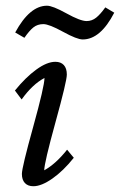

<svg xmlns="http://www.w3.org/2000/svg" viewBox="-20 -644 420 672"><path d="M348.6 -618.2 379.9 -599.6Q331.5 -505.9 269.5 -505.9Q249.5 -505.9 200.7 -532.7Q151.9 -559.6 131.8 -559.6Q111.3 -559.6 96.9 -548.1Q82.5 -536.6 65.4 -511.7L33.2 -530.3Q84 -624 144.5 -624Q164.1 -624 212.6 -597.2Q261.2 -570.3 283.2 -570.3Q301.8 -570.3 316.7 -582.3Q331.5 -594.2 348.6 -618.2ZM96.7 7.8Q77.6 7.8 67.1 -3.4Q56.6 -14.6 56.6 -35.2Q56.6 -57.6 96.2 -200.2Q135.7 -342.8 135.7 -371.1Q93.8 -349.1 55.7 -295.9L32.2 -327.1Q69.8 -373.5 107.2 -400.6Q144.5 -427.7 173.8 -427.7Q192.9 -427.7 203.4 -416.3Q213.9 -404.8 213.9 -382.8Q213.9 -359.9 174.3 -216.6Q134.8 -73.2 134.8 -47.9Q175.3 -70.3 214.8 -120.1L238.3 -91.8Q201.7 -45.9 163.3 -19Q125 7.8 96.7 7.8Z"/></svg>

Font: Crimson Pro
Style: Italic
Weight: 400
Italic angle: -12°
Designer: Jacques Le Bailly
Foundry: Baron von Fonthausen
Version: Version 1.003